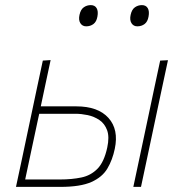

<svg xmlns="http://www.w3.org/2000/svg" viewBox="-20 -731 719 751"><path d="M42.5 0Q54.5 -56.5 65.8 -108.8Q77 -161 89.5 -221L100 -270.5Q113 -332 124.2 -385Q135.5 -438 147.5 -494L178 -496Q168 -450 158.8 -406.2Q149.5 -362.5 139.5 -315H278.5Q363.5 -315 404.2 -269.8Q445 -224.5 429 -149Q420 -105.5 400 -71.8Q380 -38 337.2 -19Q294.5 0 216 0ZM78.5 -29H215Q261 -29 298.2 -36.8Q335.5 -44.5 361.5 -71.2Q387.5 -98 399.5 -154Q408.5 -195.5 399 -221.5Q389.5 -247.5 368.8 -261.5Q348 -275.5 322.8 -280.8Q297.5 -286 275.5 -286H133.5L130 -270.5Q116 -205.5 103.8 -148Q91.5 -90.5 78.5 -29ZM501.5 0Q513.5 -56.5 524.5 -108Q535.5 -159.5 548.5 -221L559 -270.5Q572 -332 583.2 -385Q594.5 -438 606.5 -494L637 -495.5Q624.5 -438 613.5 -385.8Q602.5 -333.5 589 -270.5L578.5 -221Q565.5 -159.5 554.5 -108Q543.5 -56.5 531.5 0ZM517 -628Q502 -628 494.2 -640.5Q486.5 -653 491 -673Q495.5 -694 507.8 -702.5Q520 -711 535 -711Q551 -711 558 -699Q565 -687 561 -666Q557.5 -646 545.5 -637Q533.5 -628 517 -628ZM317 -628Q302 -628 294.2 -640.5Q286.5 -653 291 -673Q295.5 -694 307.8 -702.5Q320 -711 335 -711Q351 -711 358 -699Q365 -687 361 -666Q357.5 -646 345.5 -637Q333.5 -628 317 -628Z"/></svg>

Font: Commissioner Thin
Style: Italic
Weight: 100
Italic angle: -12°
Designer: Kostas Bartsokas
Foundry: Kostas Bartsokas
Version: Version 1.000; ttfautohint (v1.8.3)